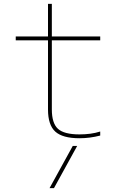

<svg xmlns="http://www.w3.org/2000/svg" viewBox="-20 -710 640 1000"><path d="M261 270H238L359 50H382ZM394 10Q306 10 268 -24.5Q230 -59 230 -140V-500H62V-520H230V-690H250V-520H502V-500H250V-140Q250 -68 282 -39Q314 -10 394 -10Q423 -10 450 -13.5Q477 -17 502 -25V-4Q475 3 448 6.5Q421 10 394 10Z"/></svg>

Font: M PLUS Code Latin Expanded Thin
Style: Regular
Weight: 250
Width: 7
Designer: Coji Morishita
Foundry: UNDERFOREST DESIGN
Version: Version 1.002; ttfautohint (v1.8.3)